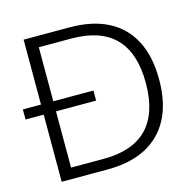

<svg xmlns="http://www.w3.org/2000/svg" viewBox="-103 -812 939 920"><g transform="rotate(-15 366.5 -352.5)"><path d="M92 0V-705H319Q432 -705 510 -665Q588 -625 629 -546.5Q670 -468 670 -353Q670 -238 629 -159.5Q588 -81 510 -40.5Q432 0 319 0ZM153 -54H314Q459 -54 531.5 -129Q604 -204 604 -353Q604 -502 531.5 -576.5Q459 -651 314 -651H153ZM2 -333V-383H352V-333Z"/></g></svg>

Font: Nunito Sans 12pt Light
Style: Regular
Weight: 300
Designer: Vernon Adams
Foundry: Vernon Adams
Version: Version 3.101;gftools[0.9.27]